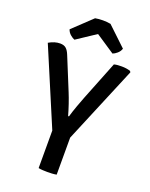

<svg xmlns="http://www.w3.org/2000/svg" viewBox="-164 -977 830 1065"><g transform="rotate(20 251.5 -444.0)"><path d="M394.5 -683Q405.5 -686 417 -686.8Q428.5 -687.5 439.5 -687.5Q468 -687.5 491 -680L495.5 -673L305.5 -218.5V0Q293 2.5 278.8 3.2Q264.5 4 252 4Q240.5 4 225.5 3.2Q210.5 2.5 199 0V-221.5L9 -670.5Q43 -690.5 75.5 -690.5Q98 -690.5 110.8 -679.2Q123.5 -668 133 -644L211.5 -452Q222.5 -425.5 234 -391.5Q245.5 -357.5 254 -327H259Q267.5 -357 281.2 -394.8Q295 -432.5 303.5 -454ZM300 -888 412 -782Q406.5 -765 392.5 -753Q378.5 -741 366.5 -737L254.5 -811.5L142 -737Q130.5 -741 116.5 -753Q102.5 -765 97 -782L209 -888Q229.5 -892 254.5 -892Q279.5 -892 300 -888Z"/></g></svg>

Font: Signika SC
Style: Regular
Weight: 400
Designer: Anna Giedryś
Foundry: Anna Giedryś
Version: Version 2.000; ttfautohint (v1.8.3) -l 8 -r 50 -G 200 -x 9 -